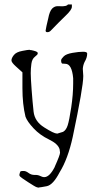

<svg xmlns="http://www.w3.org/2000/svg" viewBox="-20 -647 433 857"><path d="M205.1 -508.8Q199.2 -503.4 191.4 -503.4Q183.6 -503.4 183.6 -510.3Q185.5 -524.9 195.3 -564.9Q201.2 -596.7 212.9 -608.9Q223.6 -619.1 235.8 -619.4Q248 -619.6 253.9 -619.1Q259.8 -618.7 261.7 -619.1Q263.7 -619.6 267.6 -619.9Q271.5 -620.1 273.4 -620.8Q275.4 -621.6 278.3 -622.8Q281.2 -624 283.2 -627H300.8V-616.7Q300.8 -603.5 273.9 -577.9Q247.1 -552.2 205.1 -508.8ZM253.9 -368.2Q252.9 -371.1 252.9 -374V-378.9Q253.9 -384.8 264.6 -395.5Q275.4 -406.2 303.7 -411.1Q332 -416 350.6 -416Q369.1 -416 369.1 -408.2V-407.2Q369.1 -389.6 357.4 -370.1Q350.6 -355.5 349.6 -339.8L351.6 -309.6V-308.6V-305.7Q351.6 -258.8 304.7 -36.1Q283.2 62.5 246.1 122.1Q216.8 178.7 188.5 184.1Q160.2 189.5 155.3 189.5Q154.3 189.5 153.3 190.4Q149.4 190.4 143.6 188.5Q136.7 186.5 104.5 165.5Q72.3 144.5 69.3 140.6Q66.4 136.7 66.4 133.8Q66.4 130.9 68.4 125Q70.3 119.1 72.3 117.2Q77.1 116.2 86.4 116.2Q95.7 116.2 107.4 125Q119.1 133.8 133.8 133.8Q148.4 132.8 160.2 138.7Q169.9 143.6 175.8 143.6Q176.8 143.6 177.7 143.6Q201.2 143.6 224.6 97.7V96.7Q248 44.9 248 34.2L246.1 19.5Q239.3 -4.9 198.7 -24.4Q158.2 -43.9 129.9 -74.2Q101.6 -104.5 93.8 -126Q80.1 -181.6 80.1 -253.9V-324.2L50.8 -350.6Q31.2 -368.2 31.2 -377V-377.9Q31.2 -387.7 42 -401.4Q52.7 -415 80.1 -419.9Q104.5 -424.8 112.3 -424.8L113.3 -423.8Q119.1 -423.8 129.9 -420.9Q140.6 -418 143.6 -416Q146.5 -414.1 147.5 -413.1Q148.4 -412.1 148.4 -407.7Q148.4 -403.3 135.7 -393.6Q123 -383.8 120.1 -362.3Q117.2 -340.8 117.2 -320.3Q117.2 -299.8 121.1 -246.6Q125 -193.4 129.9 -148.9Q134.8 -104.5 177.7 -78.1Q220.7 -50.8 234.4 -50.8Q235.4 -50.8 236.3 -50.8L261.7 -58.6Q275.4 -66.4 282.2 -87.9Q289.1 -109.4 297.9 -167.5Q306.6 -225.6 306.6 -274.4V-296.9V-297.9Q300.8 -362.3 271.5 -362.3L256.8 -363.3Q255.9 -364.3 253.9 -368.2Z"/></svg>

Font: Drukaatie burti
Style: Thin
Weight: 100
Version: Version 0.14